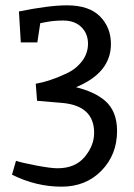

<svg xmlns="http://www.w3.org/2000/svg" viewBox="-20 -528 501 720"><path d="M119 -150 114 -214Q138 -218 166 -227Q194 -236 229.5 -252.5Q265 -269 287.5 -298.5Q310 -328 310 -364Q310 -402 285 -426.5Q260 -451 217 -451Q184 -451 157 -446Q139 -442 131 -441L120 -369H58L51 -485Q164 -508 231 -508Q314 -508 355 -466.5Q396 -425 396 -363Q396 -255 265 -201Q334 -184 373 -151Q419 -112 419 -37Q419 52 360.5 112Q302 172 211 172Q115 172 25 127L40 75Q60 82 115 92.5Q170 103 196 103Q262 103 297.5 60.5Q333 18 333 -30Q333 -131 214 -142Z"/></svg>

Font: Enriqueta
Style: Regular
Weight: 400
Designer: Viviana Monsalve, Gustavo Ibarra
Foundry: Viviana Monsalve, Gustavo Ibarra
Version: Version 1.002